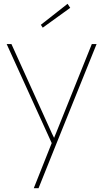

<svg xmlns="http://www.w3.org/2000/svg" viewBox="-20 -756 541 1006"><path d="M157 230 252 -9 257 7 15 -525H40L252 -57Q260 -41 262.5 -35.5Q265 -30 267 -25L258 -20Q262 -31 266.5 -41.5Q271 -52 275 -62L461 -525H486L269 13L182 230ZM204 -611 194 -626 334 -736 348 -715Z"/></svg>

Font: Lexend Deca Thin
Style: Regular
Weight: 250
Designer: Bonnie Shaver-Troup, Thomas Jockin
Foundry: Lexend
Version: Version 1.007